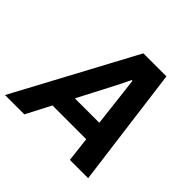

<svg xmlns="http://www.w3.org/2000/svg" viewBox="-216 -914 1099 1099"><g transform="rotate(45 333.5 -364.5)"><path d="M-38.7 0 352.6 -729H539.1L634.4 0H486.4L429.9 -487.3L419.4 -573.6H413.6L371.6 -488.7L117.6 0ZM182.4 -150 240.7 -269.4H470.4L482.1 -150Z"/></g></svg>

Font: Mona Sans ExtraLight
Style: Italic
Weight: 200
Italic angle: -11.6951°
Designer: Deni Anggara
Foundry: GitHub
Version: Version 2.000